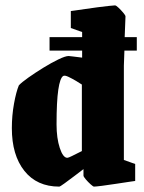

<svg xmlns="http://www.w3.org/2000/svg" viewBox="-20 -681 533 713"><path d="M235 -473Q240 -473 253 -471Q266 -469 285 -467V-493H164V-543H285V-562L243 -577V-640Q243 -640 258 -642Q273 -644 296 -647.5Q319 -651 342.5 -654Q366 -657 384 -659Q402 -661 407 -661Q411 -661 420 -652.5Q429 -644 437.5 -634Q446 -624 446 -620L443 -543H488V-493H442L440 -437V-87L482 -72V-9Q482 -9 461 -6Q440 -3 411.5 1.5Q383 6 359 9Q335 12 329 12Q326 12 316.5 3.5Q307 -5 298.5 -15Q290 -25 290 -29V-53Q277 -43 256.5 -27.5Q236 -12 219.5 0Q203 12 200 12Q117 12 70.5 -46.5Q24 -105 24 -205Q24 -252 32 -296Q40 -340 50 -364Q60 -375 85.5 -393Q111 -411 141 -429.5Q171 -448 197 -460.5Q223 -473 235 -473ZM215 -399Q203 -392 196.5 -348Q190 -304 190 -219Q190 -168 202 -131.5Q214 -95 230 -95Q234 -95 247 -101.5Q260 -108 272 -114Q284 -120 284 -120V-367Q277 -372 262.5 -380.5Q248 -389 234.5 -395.5Q221 -402 215 -399Z"/></svg>

Font: Grenze Gotisch Black
Style: Regular
Weight: 900
Designer: Renata Polastri
Foundry: Omnibus-Type
Version: Version 1.001